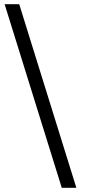

<svg xmlns="http://www.w3.org/2000/svg" viewBox="-20 -810 404 914"><path d="M2 -790H71.5L343.5 84H274Z"/></svg>

Font: Hepta Slab ExtraLight
Style: Regular
Weight: 400
Version: Version 1.102